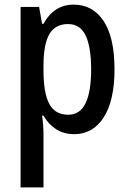

<svg xmlns="http://www.w3.org/2000/svg" viewBox="-20 -570 557 830"><path d="M299 -550Q381 -550 428 -479Q475 -408 475 -270Q475 -136 428.5 -63Q382 10 301 10Q256 10 222.5 -11.5Q189 -33 168 -70H162Q165 -48 166.5 -27.5Q168 -7 168 8V240H69V-540H149L162 -467H168Q213 -550 299 -550ZM274 -466Q219 -466 193.5 -422.5Q168 -379 168 -286V-266Q168 -168 193 -121Q218 -74 275 -74Q326 -74 350 -124Q374 -174 374 -270Q374 -366 350.5 -416Q327 -466 274 -466Z"/></svg>

Font: Noto Sans Telugu Condensed Medium
Style: Regular
Weight: 500
Width: 3
Designer: Jelle Bosma - Monotype Design Team
Foundry: Monotype Imaging Inc.
Version: Version 2.005; ttfautohint (v1.8.4.7-5d5b)